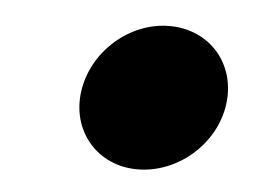

<svg xmlns="http://www.w3.org/2000/svg" viewBox="-31 -420 411 302"><g transform="rotate(5 174.5 -269.5)"><path d="M225.9 -384C162.9 -384 105 -333 96.4 -269C87.9 -206 132 -155 195 -155C259 -155 316.9 -206 325.4 -269C334 -333 289.9 -384 225.9 -384Z"/></g></svg>

Font: Hussar Techniczny
Style: Bold 
Weight: 700
Foundry: Cannot Into Space Fonts
Version: Version 0.77